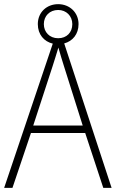

<svg xmlns="http://www.w3.org/2000/svg" viewBox="-20 -904 557 924"><path d="M477 0H517L289 -695C330 -706 358 -740 358 -788C358 -844 315 -884 260 -884C205 -884 162 -845 162 -788C162 -738 192 -704 234 -694L0 0H40L129 -264H390ZM260 -720C218 -720 191 -750 191 -788C191 -827 219 -856 260 -856C299 -856 328 -827 328 -788C328 -748 301 -720 260 -720ZM288 -585 378 -300H140L233 -585C242 -614 252 -644 261 -675C270 -642 280 -611 288 -585Z"/></svg>

Font: Noto Sans Gurmukhi UI SemiCondensed ExtraLight
Style: Regular
Weight: 200
Width: 4
Designer: Jelle Bosma - Monotype Design Team
Foundry: Monotype Imaging Inc.
Version: Version 2.004